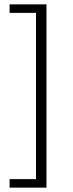

<svg xmlns="http://www.w3.org/2000/svg" viewBox="-20 -808 333 880"><path d="M193 52H24V13H145V-749H24V-788H193Z"/></svg>

Font: LXGW 975 Gothic SC 200W
Style: Regular
Weight: 200
Version: Version 2.01;February 25, 2021